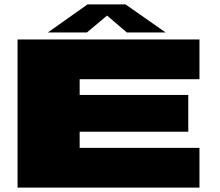

<svg xmlns="http://www.w3.org/2000/svg" viewBox="-20 -855 1002 875"><path d="M60 0H889V-181H343V-254.5H838V-422.5H343V-494H889V-675H60ZM198 -707H376L468 -784L558 -707H735L552 -835H379Z"/></svg>

Font: Anybody ExtraExpanded Black
Style: Regular
Weight: 900
Width: 8
Version: Version 1.113;gftools[0.9.25]